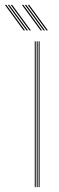

<svg xmlns="http://www.w3.org/2000/svg" viewBox="-83 -770 243 790"><path d="M76 0V-600H80V0ZM60 0V-600H64V0ZM68 0V-600H72V0ZM38 -645 -39 -750H-33L44 -645ZM14 -645 -63 -750H-57L20 -645ZM26 -645 -51 -750H-45L32 -645ZM108 -645 31 -750H37L114 -645ZM84 -645 7 -750H13L90 -645ZM96 -645 19 -750H25L102 -645Z"/></svg>

Font: Big Shoulders Inline Thin
Style: Regular
Weight: 100
Designer: Patric King
Foundry: XO Type Co
Version: Version 2.002